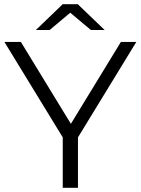

<svg xmlns="http://www.w3.org/2000/svg" viewBox="-20 -901 675 921"><path d="M354 -242V0H281V-242L1 -700H80L320 -307L560 -700H634ZM416 -757 317 -840 218 -757H152L281 -881H353L482 -757Z"/></svg>

Font: CMG Sans
Style: Regular
Weight: 400
Designer: Julieta Ulanovsky
Foundry: Julieta Ulanovsky
Version: Version 7.200